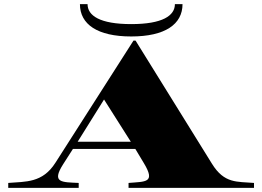

<svg xmlns="http://www.w3.org/2000/svg" viewBox="-20 -912 1273 932"><path d="M20 -24V0H362V-24C280 -28 229 -24 286 -114L334 -189H637L679 -119C736 -24 687 -31 604 -24V0H1213V-24C1130 -31 1069 -20 1009 -117L638 -715H628L249 -122C186 -23 104 -31 20 -24ZM357 -224 485 -429 615 -224ZM405 -892H368C368 -794 453 -735 617 -735C781 -735 866 -794 866 -892H829C829 -836 769 -795 617 -795C465 -795 405 -836 405 -892Z"/></svg>

Font: Sprat Extended Black
Style: Regular
Weight: 900
Width: 9
Designer: Ethan Nakache
Foundry: Collletttivo
Version: Version 2.000;Glyphs 3.2 (3217)